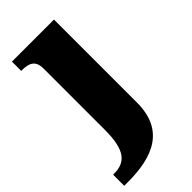

<svg xmlns="http://www.w3.org/2000/svg" viewBox="-269 -593 891 891"><g transform="rotate(-45 176.0 -148.0)"><path d="M-3 240C167 240 289 187 289 8V-536H13V-475H17C59 -475 94 -466 94 -410V-7C94 126 55 167 -19 167H-26V240Z"/></g></svg>

Font: UArctic Serif Black
Style: Regular
Weight: 900
Designer: Customization by Puisto advertising & original work Monotype Design Team
Foundry: Monotype Imaging Inc.
Version: Version 2.004